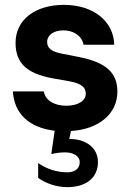

<svg xmlns="http://www.w3.org/2000/svg" viewBox="-20 -530 536 790"><path d="M243 -510C124 -510 44 -448 44 -354C44 -271 89 -228 195 -208L269 -195C314 -186 333 -171 333 -145C333 -115 301 -95 253 -95C208 -95 168 -113 160 -154H33C38 -65 97 -5 205 8L191 104C208 100 225 97 248 97C280 97 308 111 308 137C308 164 288 179 257 179C215 179 173 166 137 141V202C169 225 213 240 257 240C336 240 383 200 383 137C383 77 332 41 265 42L272 9C387 2 463 -62 463 -153C463 -231 416 -273 307 -295L231 -310C192 -318 174 -332 174 -357C174 -386 201 -405 241 -405C280 -405 316 -385 324 -346H450C448 -441 366 -510 243 -510Z"/></svg>

Font: Goli SemiBold
Style: Regular
Weight: 600
Designer: jaikishan Patel
Foundry: MagicType
Version: Version 1.000;Glyphs 3.2 (3242)